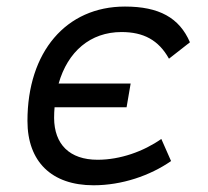

<svg xmlns="http://www.w3.org/2000/svg" viewBox="-20 -547 626 577"><path d="M261.2 9.8C346.2 9.8 430.7 -19 494.1 -63L464.8 -129.4C411.1 -91.8 341.3 -66.9 273.4 -66.9C189 -66.9 143.1 -113.3 142.6 -192.4C142.6 -203.6 143.1 -214.4 144 -224.6H360.4L372.6 -295.9H156.2C183.6 -392.1 251.5 -450.7 345.2 -450.7C411.1 -450.7 456.5 -426.8 487.8 -370.6L550.8 -419.9C519 -493.7 458 -527.3 355.5 -527.3C178.7 -527.3 62.5 -391.1 62.5 -183.6C62.5 -61 135.3 9.8 261.2 9.8Z"/></svg>

Font: Cascadia Code PL SemiLight
Style: Italic
Weight: 350
Italic angle: -10°
Monospace: yes
Designer: Aaron Bell
Foundry: Saja Typeworks
Version: Version 2404.023